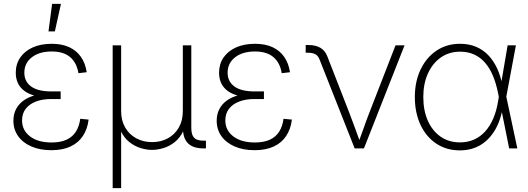

<svg xmlns="http://www.w3.org/2000/svg" viewBox="-20 -762 2714 986"><path d="M243.7 9.3Q185.1 9.3 141.1 -9.8Q97.2 -28.8 73 -63Q48.8 -97.2 48.8 -142.1Q48.8 -175.3 62.3 -201.4Q75.7 -227.5 101.1 -245.8Q126.5 -264.2 163.6 -273.7Q200.7 -283.2 247.6 -283.2H291.5V-253.4H241.7Q198.2 -253.4 164.8 -240.7Q131.3 -228 112.3 -203.6Q93.3 -179.2 93.3 -143.6Q93.3 -92.8 134.3 -61.5Q175.3 -30.3 244.6 -30.3Q291.5 -30.3 322.5 -44.9Q353.5 -59.6 370.4 -86.9Q387.2 -114.3 392.1 -151.9L435.1 -147.9Q429.2 -99.6 406 -64.2Q382.8 -28.8 342.3 -9.8Q301.8 9.3 243.7 9.3ZM247.6 -260.3Q200.7 -260.3 165.5 -268.8Q130.4 -277.3 107.2 -293.7Q84 -310.1 72.5 -334Q61 -357.9 61 -388.7Q61 -433.1 84 -466.6Q106.9 -500 148.4 -518.6Q189.9 -537.1 245.6 -537.1Q297.9 -537.1 335.4 -519.8Q373 -502.4 395.8 -469.7Q418.5 -437 425.3 -391.1L382.8 -386.2Q374 -439.9 340.1 -468.8Q306.2 -497.6 245.6 -497.6Q181.2 -497.6 143.1 -467.5Q105 -437.5 105 -388.7Q105 -343.3 139.9 -317.9Q174.8 -292.5 243.2 -292.5H291.5V-260.3ZM229 -600.6 247.6 -742.2H293L261.7 -600.6Z M558.6 204.1V-529.3H602.1V-191.4Q602.1 -143.1 622.8 -107.2Q643.6 -71.3 679.7 -51.8Q715.8 -32.2 761.2 -32.2Q806.6 -32.2 842.3 -51.8Q877.9 -71.3 898.4 -107.2Q918.9 -143.1 918.9 -191.4V-529.3H962.4V-105Q962.4 -69.3 977.1 -54.4Q991.7 -39.6 1024.9 -39.6H1037.6V0H1024.4Q971.7 0 945.6 -25.9Q919.4 -51.8 919.4 -105V-176.8H938Q938 -124 920.9 -88.6Q903.8 -53.2 877 -32Q850.1 -10.7 819.1 -1.5Q788.1 7.8 760.7 7.8Q733.4 7.8 702.6 -1.5Q671.9 -10.7 644.8 -32Q617.7 -53.2 600.8 -88.6Q584 -124 584 -176.8H602.1V204.1Z M1287.6 9.3Q1229 9.3 1185.1 -9.8Q1141.1 -28.8 1116.9 -63Q1092.8 -97.2 1092.8 -142.1Q1092.8 -175.3 1106.2 -201.4Q1119.6 -227.5 1145 -245.8Q1170.4 -264.2 1207.5 -273.7Q1244.6 -283.2 1291.5 -283.2H1335.4V-253.4H1285.6Q1242.2 -253.4 1208.7 -240.7Q1175.3 -228 1156.2 -203.6Q1137.2 -179.2 1137.2 -143.6Q1137.2 -92.8 1178.2 -61.5Q1219.2 -30.3 1288.6 -30.3Q1335.4 -30.3 1366.5 -44.9Q1397.5 -59.6 1414.3 -86.9Q1431.2 -114.3 1436 -151.9L1479 -147.9Q1473.1 -99.6 1450 -64.2Q1426.8 -28.8 1386.2 -9.8Q1345.7 9.3 1287.6 9.3ZM1291.5 -260.3Q1244.6 -260.3 1209.5 -268.8Q1174.3 -277.3 1151.1 -293.7Q1127.9 -310.1 1116.5 -334Q1105 -357.9 1105 -388.7Q1105 -433.1 1127.9 -466.6Q1150.9 -500 1192.4 -518.6Q1233.9 -537.1 1289.6 -537.1Q1341.8 -537.1 1379.4 -519.8Q1417 -502.4 1439.7 -469.7Q1462.4 -437 1469.2 -391.1L1426.8 -386.2Q1418 -439.9 1384 -468.8Q1350.1 -497.6 1289.6 -497.6Q1225.1 -497.6 1187 -467.5Q1148.9 -437.5 1148.9 -388.7Q1148.9 -343.3 1183.8 -317.9Q1218.8 -292.5 1287.1 -292.5H1335.4V-260.3Z M1801.3 0 1620.6 -457.5Q1613.3 -476.1 1599.1 -483.6Q1585 -491.2 1561.5 -491.2H1549.8V-530.8H1562.5Q1601.1 -530.8 1625.5 -516.4Q1649.9 -502 1661.1 -472.2L1773.9 -182.6Q1789.1 -143.6 1803.2 -104.2Q1817.4 -64.9 1831.5 -26.4H1819.3Q1834 -64.9 1847.7 -104.2Q1861.3 -143.6 1876.5 -182.6L2011.2 -529.3H2057.6L1849.1 0Z M2341.8 10.3Q2272.5 10.3 2220.2 -24.7Q2168 -59.6 2139.2 -121.6Q2110.4 -183.6 2110.4 -263.7Q2110.4 -343.3 2139.9 -405Q2169.4 -466.8 2221.7 -502Q2273.9 -537.1 2342.3 -537.1Q2388.7 -537.1 2425.3 -521.5Q2461.9 -505.9 2488.5 -477.5Q2515.1 -449.2 2533 -410.6Q2550.8 -372.1 2559.6 -325.2H2573.7L2579.6 -267.6L2636.7 0H2594.7L2537.6 -284.7Q2528.3 -332 2512.2 -371.1Q2496.1 -410.2 2472.4 -438.2Q2448.7 -466.3 2416.5 -481.4Q2384.3 -496.6 2342.8 -496.6Q2286.6 -496.6 2244.1 -467Q2201.7 -437.5 2177.7 -385Q2153.8 -332.5 2153.8 -263.7Q2153.8 -194.3 2177.2 -141.8Q2200.7 -89.4 2242.9 -60.1Q2285.2 -30.8 2341.8 -30.8Q2381.8 -30.8 2414.3 -45.2Q2446.8 -59.6 2471.7 -87.2Q2496.6 -114.7 2513.2 -153.6Q2529.8 -192.4 2537.6 -240.7L2586.9 -529.3H2629.4L2579.6 -263.2L2574.2 -202.1H2560.5Q2551.8 -153.8 2533 -114.7Q2514.2 -75.7 2486.3 -47.6Q2458.5 -19.5 2422.4 -4.6Q2386.2 10.3 2341.8 10.3Z"/></svg>

Font: Inter 24pt ExtraLight
Style: Regular
Weight: 250
Designer: Rasmus Andersson
Foundry: rsms
Version: Version 4.001;git-66647c0bb